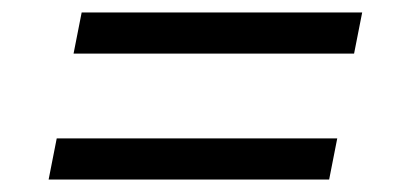

<svg xmlns="http://www.w3.org/2000/svg" viewBox="-20 -460 640 308"><path d="M548 -374H98L111 -440H561ZM508 -172H58L71 -238H521Z"/></svg>

Font: IBM Plex Sans
Style: Italic
Weight: 400
Italic angle: -11.31°
Designer: Mike Abbink, Paul van der Laan, Pieter van Rosmalen
Foundry: Bold Monday
Version: Version 3.201